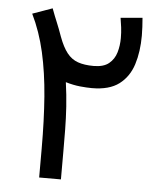

<svg xmlns="http://www.w3.org/2000/svg" viewBox="-49 -695 621 738"><g transform="rotate(5 261.5 -326.0)"><path d="M471.7 -646 387.7 -638.7Q390.6 -621.6 393.1 -602.1Q395.5 -582.5 395.5 -561Q395.5 -531.7 387.7 -505.4Q379.9 -479 359.4 -462.2Q338.9 -445.3 300.3 -445.3Q264.2 -445.3 239.5 -454.1Q214.8 -462.9 197.5 -484.9Q180.2 -506.8 165.5 -546.4Q154.8 -576.7 145.3 -599.4Q135.7 -622.1 124.5 -652.3L47.9 -625Q80.1 -559.1 97.7 -481.4Q115.2 -403.8 122.3 -311.8Q129.4 -219.7 129.4 -110.8V0H213.4V-109.4Q213.4 -150.4 212.9 -192.9Q212.4 -235.4 209.5 -280.3Q206.5 -325.2 199.7 -374Q229 -365.2 255.6 -362.5Q282.2 -359.9 301.3 -359.9Q368.2 -359.9 406 -388.4Q443.8 -417 459.5 -466.3Q475.1 -515.6 475.1 -577.6Q475.1 -594.2 474.1 -611.3Q473.1 -628.4 471.7 -646Z"/></g></svg>

Font: Vazirmatn
Style: Regular
Weight: 400
Designer: Saber Rastikerdar
Foundry: Saber Rastikerdar
Version: Version 33.003;September 2, 2022;FontCreator 14.0.0.2862 64-